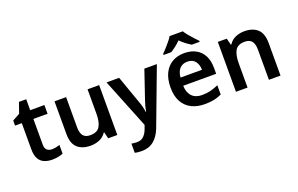

<svg xmlns="http://www.w3.org/2000/svg" viewBox="-113 -1243 3043 1960"><g transform="rotate(-20 1409.0 -263.0)"><path d="M291 -91Q314 -91 336.5 -95.5Q359 -100 378 -106V-12Q358 -3 326 3.5Q294 10 259 10Q213 10 175 -5.5Q137 -21 115 -59Q93 -97 93 -165V-447H20V-502L100 -546L140 -661H219V-542H373V-447H219V-166Q219 -128 239 -109.5Q259 -91 291 -91Z M968 -542V0H869L852 -70H846Q819 -28 773.5 -9Q728 10 677 10Q586 10 534.5 -37Q483 -84 483 -188V-542H609V-213Q609 -153 633 -122.5Q657 -92 709 -92Q785 -92 813.5 -139.5Q842 -187 842 -277V-542Z M1048 -542H1185L1293 -236Q1304 -207 1311 -179Q1318 -151 1321 -122H1325Q1329 -147 1337 -177Q1345 -207 1355 -236L1459 -542H1595L1364 72Q1333 153 1279.5 196.5Q1226 240 1148 240Q1123 240 1105 237.5Q1087 235 1073 232V132Q1084 134 1099.5 136Q1115 138 1132 138Q1179 138 1206.5 110.5Q1234 83 1249 42L1265 -2Z M1894 -552Q1967 -552 2020 -523Q2073 -494 2101.5 -439Q2130 -384 2130 -306V-242H1772Q1774 -168 1813 -127.5Q1852 -87 1921 -87Q1973 -87 2015 -97.5Q2057 -108 2101 -128V-27Q2061 -8 2018 1Q1975 10 1915 10Q1836 10 1774.5 -20.5Q1713 -51 1678.5 -113Q1644 -175 1644 -267Q1644 -360 1675.5 -423.5Q1707 -487 1763 -519.5Q1819 -552 1894 -552ZM1894 -459Q1843 -459 1811.5 -426.5Q1780 -394 1775 -330H2008Q2007 -386 1979.5 -422.5Q1952 -459 1894 -459ZM1958 -766Q1971 -744 1993.5 -716.5Q2016 -689 2040 -663Q2064 -637 2083 -618V-606H1998Q1971 -622 1941 -644.5Q1911 -667 1885 -694Q1859 -667 1830.5 -645Q1802 -623 1775 -606H1691V-618Q1710 -637 1733.5 -663Q1757 -689 1779.5 -716.5Q1802 -744 1815 -766Z M2547 -552Q2638 -552 2689.5 -505Q2741 -458 2741 -353V0H2615V-328Q2615 -389 2591 -419.5Q2567 -450 2515 -450Q2439 -450 2411 -402Q2383 -354 2383 -265V0H2257V-542H2354L2372 -471H2379Q2405 -513 2450.5 -532.5Q2496 -552 2547 -552Z"/></g></svg>

Font: Noto Sans Hanifi Rohingya SemiBold
Style: Regular
Weight: 600
Version: Version 2.101